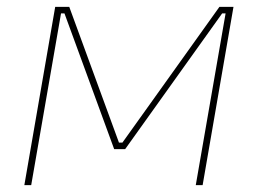

<svg xmlns="http://www.w3.org/2000/svg" viewBox="-20 -540 752 560"><path d="M141 -520H182L327 -124H337L620 -520H661L571 0H551L638 -501H628L345 -105H313L168 -501H158L71 0H51Z"/></svg>

Font: Fixel Italic Variable 20240409 Display Thin
Style: Italic
Weight: 100
Italic angle: -10°
Designer: AlfaBravo + MacPaw
Foundry: Kyrylo Tkachov, Marchela Mozhyna, Serhii Makarenko, Maria Weinstein, Zakhar Kryvoshyya
Version: Version 1.211;Glyphs 3.2 (3225)